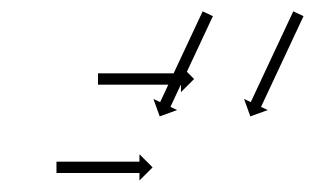

<svg xmlns="http://www.w3.org/2000/svg" viewBox="-20 -548 556 339"><path d="M81.3 -262.5C80.8 -262.5 80.3 -262.5 79.7 -262.5V-242.5C80.3 -242.5 80.8 -242.5 81.3 -242.5C82.9 -242.5 84.4 -242.5 86 -242.5C88.4 -242.5 90.8 -242.5 93.2 -242.5C96.3 -242.5 99.5 -242.5 102.6 -242.5C106.3 -242.5 110 -242.5 113.7 -242.5C117.8 -242.5 121.9 -242.5 126.1 -242.5C130.5 -242.5 134.9 -242.5 139.3 -242.5C143.8 -242.5 148.4 -242.5 153 -242.5C157.5 -242.5 162.1 -242.5 166.6 -242.5C171 -242.5 175.4 -242.5 179.9 -242.5C184 -242.5 188.1 -242.5 192.2 -242.5C195.9 -242.5 199.6 -242.5 203.3 -242.5C206.4 -242.5 209.6 -242.5 212.7 -242.5C215.1 -242.5 217.5 -242.5 219.9 -242.5C221.5 -242.5 223 -242.5 224.6 -242.5C225.1 -242.5 225.7 -242.5 226.2 -242.5V-229.3L249.4 -252.5L226.2 -275.7V-262.5C225.7 -262.5 225.1 -262.5 224.6 -262.5C223 -262.5 221.5 -262.5 219.9 -262.5C217.5 -262.5 215.1 -262.5 212.7 -262.5C209.6 -262.5 206.4 -262.5 203.3 -262.5C199.6 -262.5 195.9 -262.5 192.2 -262.5C188.1 -262.5 184 -262.5 179.9 -262.5C175.4 -262.5 171 -262.5 166.6 -262.5C162.1 -262.5 157.5 -262.5 153 -262.5C148.4 -262.5 143.8 -262.5 139.3 -262.5C134.9 -262.5 130.5 -262.5 126.1 -262.5C121.9 -262.5 117.8 -262.5 113.7 -262.5C110 -262.5 106.3 -262.5 102.6 -262.5C99.5 -262.5 96.3 -262.5 93.2 -262.5C90.8 -262.5 88.4 -262.5 86 -262.5C84.4 -262.5 82.9 -262.5 81.3 -262.5ZM154.6 -418.5C154.1 -418.5 153.5 -418.5 153 -418.5V-398.5C153.5 -398.5 154.1 -398.5 154.6 -398.5C156.2 -398.5 157.7 -398.5 159.3 -398.5C161.7 -398.5 164.1 -398.5 166.5 -398.5C169.6 -398.5 172.8 -398.5 175.9 -398.5C179.6 -398.5 183.3 -398.5 187 -398.5C191.1 -398.5 195.2 -398.5 199.4 -398.5C203.8 -398.5 208.2 -398.5 212.6 -398.5C217.1 -398.5 221.7 -398.5 226.2 -398.5C230.8 -398.5 235.4 -398.5 239.9 -398.5C244.3 -398.5 248.7 -398.5 253.1 -398.5C257.3 -398.5 261.4 -398.5 265.5 -398.5C269.2 -398.5 272.9 -398.5 276.6 -398.5C279.7 -398.5 282.9 -398.5 286 -398.5C288.4 -398.5 290.8 -398.5 293.2 -398.5C294.8 -398.5 296.3 -398.5 297.9 -398.5C298.4 -398.5 299 -398.5 299.5 -398.5V-385.3L322.7 -408.5L299.5 -431.7V-418.5C299 -418.5 298.4 -418.5 297.9 -418.5C296.3 -418.5 294.8 -418.5 293.2 -418.5C290.8 -418.5 288.4 -418.5 286 -418.5C282.9 -418.5 279.7 -418.5 276.6 -418.5C272.9 -418.5 269.2 -418.5 265.5 -418.5C261.4 -418.5 257.3 -418.5 253.1 -418.5C248.7 -418.5 244.3 -418.5 239.9 -418.5C235.4 -418.5 230.8 -418.5 226.2 -418.5C221.7 -418.5 217.1 -418.5 212.6 -418.5C208.2 -418.5 203.8 -418.5 199.4 -418.5C195.2 -418.5 191.1 -418.5 187 -418.5C183.3 -418.5 179.6 -418.5 175.9 -418.5C172.8 -418.5 169.6 -418.5 166.5 -418.5C164.1 -418.5 161.7 -418.5 159.3 -418.5C157.7 -418.5 156.2 -418.5 154.6 -418.5ZM515.1 -517.7C515.4 -518.3 515.7 -518.9 515.9 -519.5L497.8 -528C497.5 -527.4 497.3 -526.8 497 -526.2C496.2 -524.5 495.4 -522.8 494.6 -521.1C493.4 -518.5 492.1 -515.9 490.9 -513.2C489.3 -509.8 487.7 -506.4 486.1 -503C484.2 -498.9 482.3 -494.9 480.4 -490.8C478.3 -486.3 476.2 -481.8 474.1 -477.3C471.8 -472.5 469.6 -467.6 467.3 -462.8C465 -457.8 462.6 -452.9 460.3 -447.9C458 -442.9 455.6 -437.9 453.3 -432.9C451.1 -428.1 448.8 -423.3 446.5 -418.4C444.4 -413.9 442.3 -409.4 440.2 -404.9C438.3 -400.9 436.4 -396.8 434.5 -392.8C432.9 -389.3 431.3 -385.9 429.7 -382.5C428.5 -379.9 427.3 -377.2 426 -374.6C425.2 -372.9 424.4 -371.2 423.6 -369.5C423.4 -368.9 423.1 -368.3 422.8 -367.7L410.9 -373.3L422 -342.5L452.8 -353.7L440.9 -359.2C441.2 -359.8 441.5 -360.4 441.7 -361C442.5 -362.7 443.3 -364.4 444.1 -366.1C445.4 -368.8 446.6 -371.4 447.8 -374C449.4 -377.4 451 -380.9 452.6 -384.3C454.5 -388.3 456.4 -392.4 458.3 -396.4C460.4 -400.9 462.5 -405.4 464.6 -410C466.9 -414.8 469.2 -419.6 471.4 -424.4C473.8 -429.4 476.1 -434.4 478.4 -439.4C480.8 -444.4 483.1 -449.4 485.4 -454.3C487.7 -459.2 489.9 -464 492.2 -468.8C494.3 -473.3 496.4 -477.8 498.5 -482.4C500.4 -486.4 502.3 -490.5 504.2 -494.5C505.8 -497.9 507.4 -501.3 509 -504.8C510.3 -507.4 511.5 -510 512.7 -512.7C513.5 -514.4 514.3 -516 515.1 -517.7ZM355.1 -517.7C355.4 -518.3 355.7 -518.9 355.9 -519.5L337.8 -528C337.5 -527.4 337.3 -526.8 337 -526.2C336.2 -524.5 335.4 -522.8 334.6 -521.1C333.4 -518.5 332.1 -515.9 330.9 -513.2C329.3 -509.8 327.7 -506.4 326.1 -503C324.2 -498.9 322.3 -494.9 320.4 -490.8C318.3 -486.3 316.2 -481.8 314.1 -477.3C311.8 -472.5 309.6 -467.6 307.3 -462.8C305 -457.8 302.6 -452.9 300.3 -447.9C298 -442.9 295.6 -437.9 293.3 -432.9C291.1 -428.1 288.8 -423.3 286.5 -418.4C284.4 -413.9 282.3 -409.4 280.2 -404.9C278.3 -400.9 276.4 -396.8 274.5 -392.8C272.9 -389.3 271.3 -385.9 269.7 -382.5C268.5 -379.9 267.3 -377.2 266 -374.6C265.2 -372.9 264.4 -371.2 263.6 -369.5C263.4 -368.9 263.1 -368.3 262.8 -367.7L250.9 -373.3L262 -342.5L292.8 -353.7L280.9 -359.2C281.2 -359.8 281.5 -360.4 281.7 -361C282.5 -362.7 283.3 -364.4 284.1 -366.1C285.4 -368.8 286.6 -371.4 287.8 -374C289.4 -377.4 291 -380.9 292.6 -384.3C294.5 -388.3 296.4 -392.4 298.3 -396.4C300.4 -400.9 302.5 -405.4 304.6 -410C306.9 -414.8 309.2 -419.6 311.4 -424.4C313.8 -429.4 316.1 -434.4 318.4 -439.4C320.8 -444.4 323.1 -449.4 325.4 -454.3C327.7 -459.2 329.9 -464 332.2 -468.8C334.3 -473.3 336.4 -477.9 338.5 -482.4C340.4 -486.4 342.3 -490.5 344.2 -494.5C345.8 -497.9 347.4 -501.3 349 -504.8C350.3 -507.4 351.5 -510 352.7 -512.7C353.5 -514.4 354.3 -516 355.1 -517.7Z"/></svg>

Font: FRB American Cursive Just Arrows Ultra
Style: Bold Italic
Weight: 1000
Italic angle: -25°
Version: Version 2.0;Modular Font Editor K font №1